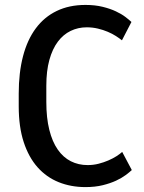

<svg xmlns="http://www.w3.org/2000/svg" viewBox="-20 -741 577 771"><path d="M323.2 10.3Q264.6 10.3 215.6 -9.5Q166.5 -29.3 130.9 -69.3Q95.2 -109.4 75.2 -170.4Q55.2 -231.4 55.2 -314.5V-365.2Q55.2 -449.2 72.5 -515.4Q89.8 -581.5 123.8 -627.2Q157.7 -672.9 207.8 -697Q257.8 -721.2 323.2 -721.2Q361.8 -721.2 392.3 -713.6Q422.9 -706.1 445.6 -695.3Q468.3 -684.6 483.6 -672.9Q499 -661.1 507.8 -652.8L469.7 -579.1Q460 -586.9 445.6 -596.2Q431.2 -605.5 412.8 -613.3Q394.5 -621.1 373 -626.2Q351.6 -631.3 328.1 -631.3Q293.5 -631.3 263.7 -616.9Q233.9 -602.5 212.2 -573.5Q190.4 -544.4 178.2 -500.2Q166 -456.1 166 -396.5V-332Q166 -267.6 178 -219.7Q189.9 -171.9 211.9 -140.4Q233.9 -108.9 264.4 -93.5Q294.9 -78.1 332 -78.1Q355 -78.1 376 -83.5Q397 -88.9 415 -96.7Q433.1 -104.5 447.3 -113.5Q461.4 -122.6 470.7 -130.9L509.3 -58.1Q500.5 -49.8 484.9 -38.1Q469.2 -26.4 446.3 -15.6Q423.3 -4.9 392.6 2.7Q361.8 10.3 323.2 10.3Z"/></svg>

Font: Ufes Sans Medium
Style: Regular
Weight: 500
Designer: Ricardo Esteves & Filipe Motta
Foundry: ProDesignUfes - Ricardo Esteves, Filipe Motta (This is a derivative work, based on Roboto family, by Christian Robertson
Version: Version 2.0